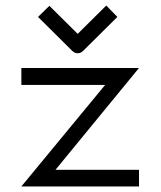

<svg xmlns="http://www.w3.org/2000/svg" viewBox="-20 -721 580 692"><path d="M240 -538 117 -660 158 -700 260 -599 363 -701 403 -660 280 -538Q271 -529 260 -529Q249 -529 240 -538ZM57 -476H481L180 -109H481V-49H57L359 -415H57Z"/></svg>

Font: ibm3270
Style: Regular
Weight: 400
Monospace: yes
Version: Version 2.0.3